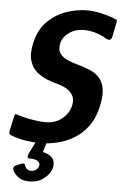

<svg xmlns="http://www.w3.org/2000/svg" viewBox="-59 -720 613 966"><g transform="rotate(5 247.5 -236.5)"><path d="M5 -37 23 -119Q25 -126 29.5 -126Q34 -126 44 -122Q63 -116 88.5 -110.5Q114 -105 139 -102Q164 -99 181 -99Q233 -99 266.5 -128Q300 -157 308 -195Q314 -223 304.5 -242.5Q295 -262 274.5 -275Q254 -288 228 -295Q204 -301 175 -312Q146 -323 121 -343Q96 -363 84.5 -398.5Q73 -434 85 -489Q100 -557 140 -598Q180 -639 234.5 -658.5Q289 -678 346 -678Q365 -678 391 -673.5Q417 -669 442.5 -662Q468 -655 486 -646Q493 -644 494.5 -640.5Q496 -637 494 -631L479 -556Q473 -529 444 -547Q432 -555 414.5 -562Q397 -569 376.5 -573.5Q356 -578 335 -578Q291 -578 259 -555Q227 -532 221 -500Q214 -469 227 -450Q240 -431 264.5 -420Q289 -409 316 -402Q343 -395 365 -386Q392 -377 411 -363Q430 -349 441.5 -328Q453 -307 455 -277Q457 -247 448 -206Q433 -133 391.5 -85.5Q350 -38 290 -15Q230 8 160 8Q129 8 91 2Q53 -4 24 -15Q11 -19 7.5 -23.5Q4 -28 5 -37ZM239 126Q232 156 201 180.5Q170 205 126 205Q93 205 73.5 191.5Q54 178 44 160Q39 152 41 143Q43 134 53 131L75 121Q95 113 98 125Q101 137 109.5 144Q118 151 130 151Q147 151 157 142Q167 133 169 123Q172 111 164.5 103.5Q157 96 145 92.5Q133 89 119 90Q109 90 107.5 84.5Q106 79 110 69L140 7Q142 0 148 -2Q154 -4 161 -4H190Q199 -4 195 8L175 74L160 48Q205 53 225.5 72Q246 91 239 126Z"/></g></svg>

Font: Glory Thin
Style: Bold Italic
Weight: 700
Italic angle: -12°
Version: Version 1.011